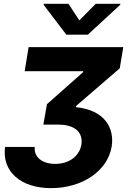

<svg xmlns="http://www.w3.org/2000/svg" viewBox="-20 -792 696 1004"><path d="M161.6 -23.8H6.4C-10.7 105.5 88.4 191.8 247.5 191.8C408.4 191.8 542.3 103.3 563.9 -25.2C579.5 -122.2 527.7 -216.6 377.1 -231.5V-237.2L606.2 -434.7L624.6 -545.5H129.6L109 -419.7H414.8V-414.8L225.5 -247.2L206.7 -140.3H285.5C376.1 -140.3 415.1 -95.9 405.5 -35.5C394.9 25.9 339.8 65 269.2 65C202.4 65 156.6 31.2 161.6 -23.8ZM208.1 -767 326.7 -610.8H439.3L608.7 -767L609.4 -772H480.5L394.9 -685.4L338.1 -772H208.8Z"/></svg>

Font: Magic Ui Pro
Style: Bold Italic
Weight: 700
Italic angle: -9.39999°
Designer: Stefan Endress, Andreas Faust
Version: Version 1.000;FEAKit 1.0